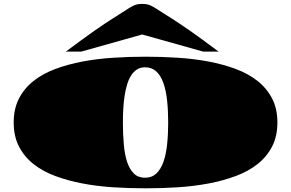

<svg xmlns="http://www.w3.org/2000/svg" viewBox="-20 -953 1516 1000"><path d="M322.8 -684.1Q368.2 -718.3 404.8 -744.9Q441.4 -771.5 471.2 -792.5Q501 -813.5 525.4 -829.6Q549.8 -845.7 570.8 -859.1Q591.8 -872.6 610.6 -884.3Q629.4 -896 647.9 -908.2Q662.1 -917.5 678.5 -925Q694.8 -932.6 720.7 -932.6Q746.6 -932.6 762.9 -925Q779.3 -917.5 793.5 -908.2Q812 -896 830.8 -884.3Q849.6 -872.6 870.6 -859.1Q891.6 -845.7 916 -829.6Q940.4 -813.5 970.2 -792.5Q1000 -771.5 1036.6 -744.9Q1073.2 -718.3 1118.7 -684.1H1038.6L720.7 -773.4L402.8 -684.1ZM51.3 -314.9Q51.3 -386.7 78.9 -439.9Q106.4 -493.2 154.5 -531.2Q202.6 -569.3 268.3 -593.8Q334 -618.2 410.2 -632.6Q486.3 -647 570.1 -652.3Q653.8 -657.7 737.8 -657.7Q821.8 -657.7 905.5 -652.3Q989.3 -647 1065.7 -632.6Q1142.1 -618.2 1207.8 -593.8Q1273.4 -569.3 1321.5 -531.2Q1369.6 -493.2 1397.2 -439.9Q1424.8 -386.7 1424.8 -314.9Q1424.8 -243.2 1397.2 -189.9Q1369.6 -136.7 1321.5 -98.6Q1273.4 -60.5 1207.8 -36.1Q1142.1 -11.7 1065.7 2.7Q989.3 17.1 905.5 22.5Q821.8 27.8 737.8 27.8Q653.8 27.8 570.1 22.5Q486.3 17.1 410.2 2.7Q334 -11.7 268.3 -36.1Q202.6 -60.5 154.5 -98.6Q106.4 -136.7 78.9 -189.9Q51.3 -243.2 51.3 -314.9ZM620.1 -314.9Q620.1 -253.4 624.8 -200.7Q629.4 -147.9 642.1 -109.6Q654.8 -71.3 677.2 -49.3Q699.7 -27.3 735.4 -27.3Q771 -27.3 794.2 -49.3Q817.4 -71.3 831.1 -109.6Q844.7 -147.9 850.3 -200.7Q856 -253.4 856 -314.9Q856 -376.5 850.3 -429.2Q844.7 -481.9 831.1 -520.5Q817.4 -559.1 794.2 -580.8Q771 -602.5 735.4 -602.5Q711.4 -602.5 693.6 -591.3Q675.8 -580.1 663.1 -560.3Q650.4 -540.5 642.1 -513.2Q633.8 -485.8 628.9 -453.9Q624 -421.9 622.1 -386.5Q620.1 -351.1 620.1 -314.9Z"/></svg>

Font: Asset
Style: Regular
Weight: 400
Designer: Riccardo De Franceschi
Foundry: Sorkin Type Co.
Version: Version 1.001